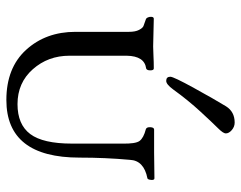

<svg xmlns="http://www.w3.org/2000/svg" viewBox="-97 -647 757 603"><g transform="rotate(90 281.5 -345.5)"><path d="M80 -204V-372Q80 -392 74 -403.5Q68 -415 62 -417.5Q56 -420 41 -425Q37 -426 34.5 -432Q32 -438 33 -444Q34 -450 39 -450Q55 -450 82 -449Q109 -448 126 -448Q138 -448 156 -449Q174 -450 195 -450Q201 -450 201 -439Q201 -428 195 -426Q156 -421 155 -365V-185Q155 -118 197.5 -70Q240 -22 307 -22Q371 -22 401 -62Q431 -102 431 -193V-350Q432 -393 422.5 -405.5Q413 -418 386 -425Q379 -427 379.5 -439Q380 -451 387 -451H459Q474 -451 499 -451.5Q524 -452 540 -452Q546 -452 545 -441.5Q544 -431 540 -430Q484 -419 482 -375Q475 -298 475 -217Q475 13 294 13Q193 13 136.5 -49Q80 -111 80 -204ZM261 -511Q245 -489 234 -489Q221 -489 221 -502Q221 -512 256.5 -576.5Q292 -641 314 -677Q331 -704 365 -704Q378 -704 388.5 -695Q399 -686 399 -676Q399 -668 382.5 -651.5Q366 -635 330.5 -596.5Q295 -558 261 -511Z"/></g></svg>

Font: EB Garamond 12 All SC
Style: AllSC
Weight: 400
Version: Version 0.016 ; ttfautohint (v0.97) -l 8 -r 50 -G 200 -x 0 -